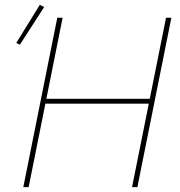

<svg xmlns="http://www.w3.org/2000/svg" viewBox="-20 -771 742 791"><path d="M524 0 593 -344H167L98 0H76L216 -698H238L171 -364H597L664 -698H686L546 0ZM162 -742 62 -587 47 -594 144 -751Z"/></svg>

Font: IBM Plex Sans Thin
Style: Italic
Weight: 250
Italic angle: -11.31°
Designer: Mike Abbink, Paul van der Laan, Pieter van Rosmalen
Foundry: Bold Monday
Version: Version 3.201